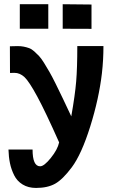

<svg xmlns="http://www.w3.org/2000/svg" viewBox="-20 -715 558 918"><path d="M279.8 -694.8 417.5 -693.4V-577.1L279.8 -577.6ZM74.7 -694.8H210.9V-577.6H74.7ZM171.9 80.1Q190.9 80.1 223.1 40Q255.4 0 262.7 -34.2Q197.3 -181.2 158.2 -253.4Q119.1 -325.7 97.2 -346.2Q75.2 -366.7 49.3 -366.7Q32.7 -366.7 27.8 -366.2L27.3 -493.7Q47.9 -494.6 64.5 -494.6Q80.6 -494.6 93.8 -491.9Q106.9 -489.3 119.1 -484.9Q131.3 -480.5 143.6 -469.5Q155.8 -458.5 166.5 -447.3Q177.2 -436 190.9 -413.8Q204.6 -391.6 216.6 -370.8Q228.5 -350.1 246.6 -313.7Q264.6 -277.3 280.3 -244.4Q295.9 -211.4 320.8 -158.7Q338.9 -261.2 344.2 -325.4Q349.6 -389.6 349.6 -494.6H474.6Q474.6 -428.2 467.3 -364.7Q453.1 -243.2 411.4 -110.1Q369.6 22.9 323.2 85Q279.8 143.1 243.7 163.3Q207.5 183.6 152.3 183.6Q115.2 183.6 88.4 167.2Q61.5 150.9 47.6 122.8Q33.7 94.7 27.6 64.9Q21.5 35.2 20.5 0H135.7Q135.7 80.1 171.9 80.1Z"/></svg>

Font: Fantasque Sans Mono
Style: Bold
Weight: 700
Monospace: yes
Designer: Jany Belluz
Version: Version 1.8.0 ; ttfautohint (v1.8.2)